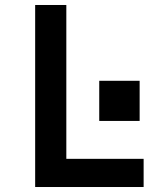

<svg xmlns="http://www.w3.org/2000/svg" viewBox="-20 -750 640 770"><path d="M121 0V-730H246V-113H556V0ZM378 -426H540V-265H378Z"/></svg>

Font: Tiny
Style: Bold
Weight: 700
Monospace: yes
Designer: Philipp Nurullin, Konstantin Bulenkov
Foundry: JetBrains
Version: Version 2.251; ttfautohint (v1.8.4.7-5d5b)